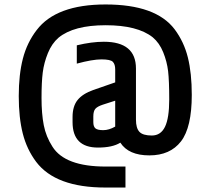

<svg xmlns="http://www.w3.org/2000/svg" viewBox="-20 -711 934 860"><path d="M542 129H452Q229 129 142 14Q100 -42 82 -113Q64 -184 64 -280.5Q64 -377 82.5 -448.5Q101 -520 144 -576Q231 -691 453 -691Q678 -691 762 -580Q804 -524 821.5 -453.5Q839 -383 839 -286Q839 -140 790.5 -77.5Q742 -15 649 -15Q556 -15 519 -72Q484 -50 419 -50Q305 -50 305 -164V-187Q305 -235 327.5 -263Q350 -291 398 -308L496 -342V-400Q496 -423 485.5 -434Q475 -445 434.5 -445Q394 -445 324 -426V-508Q391 -524 445 -524Q589 -524 589 -404V-175Q589 -137 604.5 -120.5Q620 -104 660 -104Q700 -104 719 -143Q738 -182 738 -265.5Q738 -349 733 -392Q728 -435 711 -477Q694 -519 664 -544Q596 -598 453 -598Q310 -598 242 -542Q212 -516 194.5 -473Q177 -430 171.5 -386.5Q166 -343 166 -272.5Q166 -202 176 -150.5Q186 -99 215 -54Q271 35 453 35H542ZM496 -144V-260L440 -242Q416 -234 407 -223.5Q398 -213 398 -189V-164Q398 -144 407.5 -136Q417 -128 442.5 -128Q468 -128 496 -144Z"/></svg>

Font: Khand Semibold
Style: Regular
Weight: 600
Designer: Devanagari: Sanchit Sawaria, Jyotish Sonowal; Latin: Satya Rajpurohit
Foundry: Indian Type Foundry
Version: Version 1.100;PS 1.0;hotconv 1.0.78;makeotf.lib2.5.61930; tt